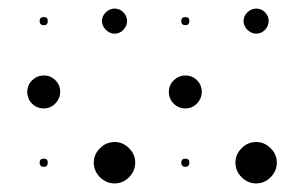

<svg xmlns="http://www.w3.org/2000/svg" viewBox="-20 -466 707 452"><path d="M583.3 -131.7Q602.5 -131.7 617.1 -117.1Q631.7 -102.5 631.7 -83.3Q631.7 -63.3 617.1 -48.8Q602.5 -34.2 583.3 -34.2Q563.3 -34.2 548.8 -48.8Q534.2 -63.3 534.2 -83.3Q534.2 -102.5 548.8 -117.1Q563.3 -131.7 583.3 -131.7ZM416.7 -92.5Q425.8 -92.5 425.8 -83.3Q425.8 -73.3 416.7 -73.3Q406.7 -73.3 406.7 -83.3Q406.7 -92.5 416.7 -92.5ZM250 -131.7Q269.2 -131.7 283.8 -117.1Q298.3 -102.5 298.3 -83.3Q298.3 -63.3 283.8 -48.8Q269.2 -34.2 250 -34.2Q230 -34.2 215.4 -48.8Q200.8 -63.3 200.8 -83.3Q200.8 -102.5 215.4 -117.1Q230 -131.7 250 -131.7ZM83.3 -92.5Q92.5 -92.5 92.5 -83.3Q92.5 -73.3 83.3 -73.3Q73.3 -73.3 73.3 -83.3Q73.3 -92.5 83.3 -92.5ZM416.7 -210.8Q400 -210.8 388.8 -222.1Q377.5 -233.3 377.5 -250Q377.5 -265.8 389.2 -277.1Q400.8 -288.3 416.7 -288.3Q432.5 -288.3 443.8 -277.1Q455 -265.8 455 -250Q455 -234.2 443.8 -222.5Q432.5 -210.8 416.7 -210.8ZM83.3 -210.8Q66.7 -210.8 55.4 -222.1Q44.2 -233.3 44.2 -250Q44.2 -265.8 55.8 -277.1Q67.5 -288.3 83.3 -288.3Q99.2 -288.3 110.4 -277.1Q121.7 -265.8 121.7 -250Q121.7 -234.2 110.4 -222.5Q99.2 -210.8 83.3 -210.8ZM562.5 -437.1Q571.7 -445.8 583.3 -445.8Q595 -445.8 603.8 -437.1Q612.5 -428.3 612.5 -416.7Q612.5 -405 603.8 -395.8Q595 -386.7 583.3 -386.7Q571.7 -386.7 562.5 -395.8Q553.3 -405 553.3 -416.7Q553.3 -428.3 562.5 -437.1ZM416.7 -425.8Q425.8 -425.8 425.8 -416.7Q425.8 -406.7 416.7 -406.7Q406.7 -406.7 406.7 -416.7Q406.7 -425.8 416.7 -425.8ZM229.2 -437.1Q238.3 -445.8 250 -445.8Q261.7 -445.8 270.4 -437.1Q279.2 -428.3 279.2 -416.7Q279.2 -405 270.4 -395.8Q261.7 -386.7 250 -386.7Q238.3 -386.7 229.2 -395.8Q220 -405 220 -416.7Q220 -428.3 229.2 -437.1ZM83.3 -425.8Q92.5 -425.8 92.5 -416.7Q92.5 -406.7 83.3 -406.7Q73.3 -406.7 73.3 -416.7Q73.3 -425.8 83.3 -425.8Z"/></svg>

Font: 0xA000-Dots-Mono
Style: Dots-Mono
Weight: 400
Version: Version 0.1